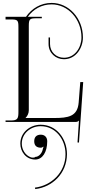

<svg xmlns="http://www.w3.org/2000/svg" viewBox="-20 -834 608 1313"><path d="M221 239C220.5 244.2 200.7 245.3 192 242.3C152.4 228.7 129 188 129 148C129 79 189 29 258 29C360 29 428 119 428 220C428 347 329 436 219 449L221 459C336 446 437 354 438 220C438 115 367 19 258 19C185 19 119 72 119 148C119 202 157 257 221 257C270 257 303 207 303 132C303 105 286 87 259 87C230 87 214 103 214 132C214 161 230 176 259 176C266 176 272 173 275 169L278 171C276 175 273 181 272 189C268 210 248 239 221 239ZM106 -71C106 -23 101 -10 53 -10H18V0H492C508 0 512 -2 519 -9H520L510 140L520 141L549 -273H529L518 -133C510.5 -37.1 446 -27 350 -27H155V-28C167 -40 177 -58 177 -80V-656C177 -704 183 -709 231 -709H266V-719H170.2C206.7 -770.2 264.1 -804 333.1 -804C445.7 -804 537.1 -702.8 537.1 -578C537.1 -510 493.1 -439 417.1 -439C365.1 -439 322.1 -478 322.1 -533V-578H312.1V-533C312.1 -472 360.1 -429 417.1 -429C500.1 -429 547.1 -507 547.1 -578C547.1 -708.3 451.2 -814 333.1 -814C258.1 -814 196.4 -775.7 157.6 -719H18V-701H53C101 -701 106 -696 106 -648Z"/></svg>

Font: FoglihtenNo04
Style: Regular
Weight: 500
Designer: gluk (gluksza@wp.pl)
Foundry: gluk (gluksza@wp.pl)
Version: Version 0.70